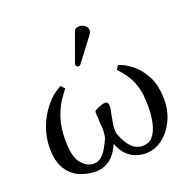

<svg xmlns="http://www.w3.org/2000/svg" viewBox="-129 -853 990 992"><g transform="rotate(-20 365.5 -357.5)"><path d="M691.9 -218.3Q691.9 -156.7 667 -104.7Q642.1 -52.7 600.3 -21.2Q558.6 10.3 506.8 10.3Q484.4 10.3 458 2Q431.6 -6.3 407.5 -29.1Q383.3 -51.8 368.2 -93.3Q341.3 -34.2 306.9 -12Q272.5 10.3 235.4 10.3Q189.9 10.3 147 -7.6Q104 -25.4 76.9 -68.4Q49.8 -111.3 49.8 -187.5Q49.8 -241.7 69.8 -296.4Q89.8 -351.1 126.5 -397Q163.1 -442.9 212.4 -468.3L231 -447.3Q218.3 -432.6 196.5 -400.9Q174.8 -369.1 157.2 -318.1Q139.6 -267.1 139.6 -195.3Q139.6 -106 168.9 -68.8Q198.2 -31.7 238.8 -31.7Q266.1 -31.7 288.8 -55.7Q311.5 -79.6 335.9 -135.7Q341.3 -155.8 341.3 -177.5Q341.3 -199.2 338.9 -216.3Q338.9 -222.7 338.4 -228Q337.9 -233.4 337.9 -237.8Q337.9 -241.7 337.9 -245.8Q337.9 -250 336.9 -254.9Q335.9 -262.7 335.9 -271.2Q335.9 -279.8 337.9 -285.2Q350.1 -293.5 369.1 -300.5Q388.2 -307.6 398.4 -307.6Q420.9 -307.6 414.6 -268.1Q413.6 -264.2 413.1 -258.5Q412.6 -252.9 410.6 -248Q405.8 -224.6 400.6 -194.3Q395.5 -164.1 399.4 -138.7Q419.9 -84 445.3 -57.9Q470.7 -31.7 506.8 -31.7Q542 -31.7 562.5 -56.2Q583 -80.6 592.5 -122.3Q602.1 -164.1 602.1 -215.3Q602.1 -216.3 602.1 -217.8Q602.1 -219.2 602.1 -220.7Q602.1 -244.6 598.4 -280.3Q594.7 -315.9 576.7 -358.2Q558.6 -400.4 514.2 -446.3L527.8 -468.3Q560.5 -459 598.9 -429.7Q637.2 -400.4 664.6 -348.4Q691.9 -296.4 691.9 -218.3ZM407.7 -725.1Q423.8 -725.1 438 -714.6Q452.1 -704.1 452.1 -688Q452.1 -677.7 446.3 -668.9L348.6 -539.6Q342.8 -531.2 335.9 -531.2Q321.3 -531.2 321.3 -544.9Q321.3 -549.3 323.7 -555.2L378.4 -707Q384.8 -725.1 407.7 -725.1Z"/></g></svg>

Font: Kurinto Seri
Style: Regular
Weight: 400
Designer: Kurinto was developed by Clint Goss from a range of fonts that are compatible with the SIL Open Font License Version 1.1
Foundry: Clinton F. Goss
Version: Version 2.196; July 25, 2020